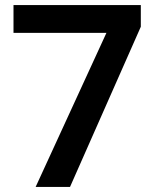

<svg xmlns="http://www.w3.org/2000/svg" viewBox="-20 -734 612 754"><path d="M120 0H255L533 -629V-714H33V-605H398Z"/></svg>

Font: Noto Sans Arabic UI Semi
Style: Regular
Weight: 600
Designer: Nadine Chahine - Monotype Design Team
Foundry: Monotype Imaging Inc.
Version: Version 1.900